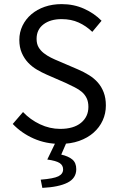

<svg xmlns="http://www.w3.org/2000/svg" viewBox="-20 -688 574 934"><path d="M272 12Q203 12 144 -14Q85 -40 42 -85L92 -143Q127 -106 174.5 -83.5Q222 -61 273 -61Q338 -61 374 -90.5Q410 -120 410 -168Q410 -193 401.5 -210.5Q393 -228 378.5 -240.5Q364 -253 344 -263Q324 -273 301 -284L207 -325Q184 -335 160 -349Q136 -363 117 -383Q98 -403 86 -430.5Q74 -458 74 -494Q74 -531 89.5 -563Q105 -595 132.5 -618.5Q160 -642 197.5 -655Q235 -668 280 -668Q339 -668 389 -645.5Q439 -623 474 -587L429 -533Q399 -562 362.5 -578.5Q326 -595 280 -595Q225 -595 191.5 -569.5Q158 -544 158 -499Q158 -475 167.5 -458.5Q177 -442 193 -429.5Q209 -417 228 -407.5Q247 -398 267 -390L360 -350Q388 -338 413 -322.5Q438 -307 456 -286.5Q474 -266 484.5 -238.5Q495 -211 495 -175Q495 -136 479.5 -102Q464 -68 435 -42.5Q406 -17 365 -2.5Q324 12 272 12ZM186 226 178 186Q241 181 264 169.5Q287 158 287 136Q287 116 270 105Q253 94 210 88L254 -3H307L278 64Q313 72 332 88Q351 104 351 135Q351 179 308.5 200.5Q266 222 186 226Z"/></svg>

Font: Source Sans Pro
Style: Regular
Weight: 400
Designer: Paul D. Hunt
Foundry: Adobe Systems Incorporated
Version: Version 2.021;PS 2.000;hotconv 1.0.86;makeotf.lib2.5.63406